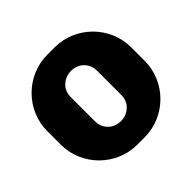

<svg xmlns="http://www.w3.org/2000/svg" viewBox="-172 -873 1062 1062"><g transform="rotate(-45 359.0 -342.0)"><path d="M331 10Q269 10 214.5 -13.5Q160 -37 119 -78Q78 -119 54.5 -173.5Q31 -228 31 -290V-394Q31 -456 54.5 -510.5Q78 -565 119 -606Q160 -647 214.5 -670.5Q269 -694 331 -694H387Q449 -694 503.5 -670.5Q558 -647 599 -606Q640 -565 663.5 -510.5Q687 -456 687 -394V-290Q687 -228 663.5 -173.5Q640 -119 599 -78Q558 -37 503.5 -13.5Q449 10 387 10ZM359 -146Q382 -146 400.5 -154Q419 -162 433 -175.5Q447 -189 454.5 -207Q462 -225 462 -246V-438Q462 -459 454.5 -477Q447 -495 433 -509Q419 -523 400.5 -530.5Q382 -538 359 -538Q337 -538 318 -530Q299 -522 285 -508.5Q271 -495 263.5 -477Q256 -459 256 -438V-246Q256 -225 263.5 -207Q271 -189 285 -175Q299 -161 318 -153.5Q337 -146 359 -146Z"/></g></svg>

Font: Chivo Medium Black
Style: Regular
Weight: 900
Version: Version 2.002